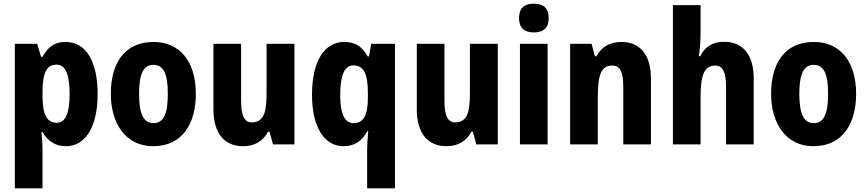

<svg xmlns="http://www.w3.org/2000/svg" viewBox="-20 -788 4730 1048"><path d="M339 -559C282 -559 245 -537 212 -478H204L183 -549H61V240H212V24C212 2 210 -27 206 -67H212C241 -18 282 10 340 10C445 10 513 -94 513 -274C513 -456 447 -559 339 -559ZM289 -435C337 -435 360 -383 360 -274C360 -169 337 -118 290 -118C234 -118 212 -165 212 -264V-289C213 -391 234 -435 289 -435Z M1049 -276C1049 -458 956 -559 819 -559C660 -559 585 -444 585 -276C585 -115 665 10 816 10C979 10 1049 -118 1049 -276ZM739 -275C739 -383 762 -434 817 -434C874 -434 896 -383 896 -276C896 -168 874 -116 818 -116C762 -116 739 -169 739 -275Z M1587 -549H1435V-281C1435 -179 1422 -120 1354 -120C1313 -120 1296 -159 1296 -237V-549H1145V-192C1145 -60 1205 10 1307 10C1368 10 1415 -16 1443 -69H1451L1470 0H1587Z M1984 25V240H2136V-549H2006L1994 -480H1987C1956 -535 1919 -559 1859 -559C1751 -559 1683 -455 1683 -271C1683 -94 1750 10 1855 10C1915 10 1956 -18 1985 -72H1990C1986 -29 1984 2 1984 25ZM1910 -116C1861 -116 1837 -166 1837 -270C1837 -378 1861 -431 1908 -431C1967 -431 1988 -383 1988 -279V-254C1988 -160 1965 -116 1910 -116Z M2697 -549H2545V-281C2545 -179 2532 -120 2464 -120C2423 -120 2406 -159 2406 -237V-549H2255V-192C2255 -60 2315 10 2417 10C2478 10 2525 -16 2553 -69H2561L2580 0H2697Z M2894 -768C2842 -768 2813 -744 2813 -689C2813 -635 2843 -611 2894 -611C2945 -611 2975 -635 2975 -689C2975 -743 2947 -768 2894 -768ZM2969 -549H2818V0H2969Z M3372 -559C3312 -559 3263 -534 3236 -481H3227L3209 -549H3092V0H3243V-256C3243 -380 3261 -430 3322 -430C3367 -430 3382 -391 3382 -315V0H3533V-360C3533 -492 3471 -559 3372 -559Z M3804 -611V-760H3653V0H3804V-256C3804 -373 3821 -430 3885 -430C3925 -430 3943 -392 3943 -315V0H4094V-360C4094 -491 4033 -560 3932 -560C3872 -560 3828 -534 3802 -481H3794C3800 -513 3804 -563 3804 -611Z M4653 -276C4653 -458 4560 -559 4423 -559C4264 -559 4189 -444 4189 -276C4189 -115 4269 10 4420 10C4583 10 4653 -118 4653 -276ZM4343 -275C4343 -383 4366 -434 4421 -434C4478 -434 4500 -383 4500 -276C4500 -168 4478 -116 4422 -116C4366 -116 4343 -169 4343 -275Z"/></svg>

Font: Noto Sans Sinhala UI Condensed ExtraBold
Style: Regular
Weight: 800
Width: 3
Designer: Jelle Bosma - Monotype Design Team
Foundry: Monotype Imaging Inc.
Version: Version 2.006